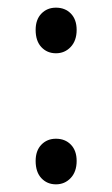

<svg xmlns="http://www.w3.org/2000/svg" viewBox="-20 -472 291 501"><path d="M126 -333Q103 -333 88 -349Q73 -365 73 -394Q73 -421 88 -436.5Q103 -452 126 -452Q150 -452 165 -436.5Q180 -421 180 -394Q180 -366 164.5 -349.5Q149 -333 126 -333ZM126 9Q103 9 88 -7Q73 -23 73 -52Q73 -79 88 -94.5Q103 -110 126 -110Q150 -110 165 -94.5Q180 -79 180 -52Q180 -24 164.5 -7.5Q149 9 126 9Z"/></svg>

Font: Yaldevi ExtraLight
Style: Regular
Weight: 400
Version: Version 1.100